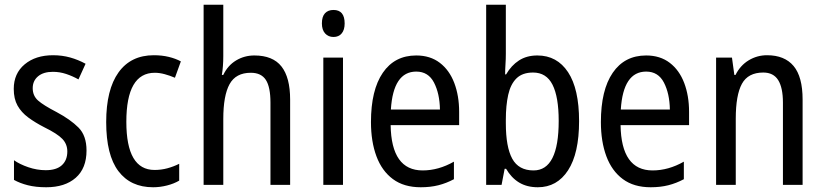

<svg xmlns="http://www.w3.org/2000/svg" viewBox="-20 -780 3475 810"><path d="M345 -145Q345 -70 299.5 -30Q254 10 175 10Q131 10 97.5 1.5Q64 -7 39 -21V-104Q63 -87 99.5 -74.5Q136 -62 173 -62Q218 -62 241 -83Q264 -104 264 -141Q264 -172 243 -194Q222 -216 167 -243Q128 -263 99 -284.5Q70 -306 54 -334.5Q38 -363 38 -405Q38 -470 84 -508.5Q130 -547 204 -547Q242 -547 276 -537.5Q310 -528 341 -511L311 -445Q286 -459 259 -468Q232 -477 203 -477Q163 -477 140.5 -458Q118 -439 118 -408Q118 -376 140.5 -356Q163 -336 219 -307Q277 -276 311 -242Q345 -208 345 -145Z M626 10Q531 10 479.5 -58Q428 -126 428 -265Q428 -402 480 -474.5Q532 -547 629 -547Q663 -547 692 -540Q721 -533 743 -521L718 -452Q697 -461 675 -467Q653 -473 633 -473Q513 -473 513 -266Q513 -63 632 -63Q660 -63 686 -70Q712 -77 736 -89V-18Q714 -5 684.5 2.5Q655 10 626 10Z M922 -543Q922 -500 916 -464H922Q941 -504 976 -525Q1011 -546 1053 -546Q1131 -546 1167.5 -499.5Q1204 -453 1204 -360V0H1121V-347Q1121 -413 1101.5 -443Q1082 -473 1038 -473Q975 -473 948.5 -425Q922 -377 922 -278V0H839V-760H922Z M1387 -738Q1434 -738 1434 -681Q1434 -654 1421.5 -639Q1409 -624 1387 -624Q1365 -624 1351.5 -639Q1338 -654 1338 -681Q1338 -710 1351 -724Q1364 -738 1387 -738ZM1427 -537V0H1344V-537Z M1736 -546Q1795 -546 1835.5 -515Q1876 -484 1896.5 -430Q1917 -376 1917 -308V-252H1628Q1631 -61 1763 -61Q1830 -61 1895 -98V-24Q1863 -7 1829.5 1.5Q1796 10 1755 10Q1684 10 1637.5 -24.5Q1591 -59 1568 -121Q1545 -183 1545 -265Q1545 -400 1595 -473Q1645 -546 1736 -546ZM1736 -478Q1639 -478 1629 -318H1836Q1835 -385 1811 -431.5Q1787 -478 1736 -478Z M2114 -553Q2114 -531 2112.5 -508.5Q2111 -486 2111 -466H2115Q2137 -504 2169.5 -525Q2202 -546 2247 -546Q2330 -546 2376.5 -475.5Q2423 -405 2423 -269Q2423 -133 2376.5 -61.5Q2330 10 2249 10Q2203 10 2170 -10Q2137 -30 2115 -68H2109L2096 0H2031V-760H2114ZM2229 -474Q2184 -474 2159 -449.5Q2134 -425 2124 -380Q2114 -335 2114 -275V-260Q2114 -160 2141 -110.5Q2168 -61 2231 -61Q2337 -61 2337 -270Q2337 -371 2311 -422.5Q2285 -474 2229 -474Z M2706 -546Q2765 -546 2805.5 -515Q2846 -484 2866.5 -430Q2887 -376 2887 -308V-252H2598Q2601 -61 2733 -61Q2800 -61 2865 -98V-24Q2833 -7 2799.5 1.5Q2766 10 2725 10Q2654 10 2607.5 -24.5Q2561 -59 2538 -121Q2515 -183 2515 -265Q2515 -400 2565 -473Q2615 -546 2706 -546ZM2706 -478Q2609 -478 2599 -318H2806Q2805 -385 2781 -431.5Q2757 -478 2706 -478Z M3216 -547Q3290 -547 3328 -501.5Q3366 -456 3366 -360V0H3283V-347Q3283 -410 3263 -442Q3243 -474 3200 -474Q3136 -474 3110 -426.5Q3084 -379 3084 -279V0H3001V-537H3068L3078 -464H3083Q3103 -504 3138.5 -525.5Q3174 -547 3216 -547Z"/></svg>

Font: Noto Sans Gurmukhi Condensed
Style: Regular
Weight: 400
Width: 3
Designer: Jelle Bosma - Monotype Design Team
Foundry: Monotype Imaging Inc.
Version: Version 2.004; ttfautohint (v1.8.4.7-5d5b)